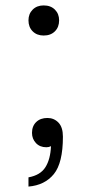

<svg xmlns="http://www.w3.org/2000/svg" viewBox="-20 -539 337 708"><path d="M141 -408Q116 -408 100.5 -423.5Q85 -439 85 -464Q85 -488 100.5 -503.5Q116 -519 141 -519Q167 -519 182.5 -503.5Q198 -488 198 -464Q198 -439 182.5 -423.5Q167 -408 141 -408ZM85 115Q129 107 147.5 77.5Q166 48 168 0Q164 2 160 3Q156 4 151 4Q127 4 112.5 -11.5Q98 -27 98 -49Q98 -74 113.5 -89Q129 -104 155 -104Q179 -104 195.5 -87Q212 -70 212 -35Q212 62 178.5 103Q145 144 85 149Z"/></svg>

Font: Montagu Slab 16pt Light
Style: Regular
Weight: 300
Designer: Florian Karsten
Foundry: Florian Karsten
Version: Version 1.000; ttfautohint (v1.8.3)